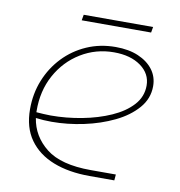

<svg xmlns="http://www.w3.org/2000/svg" viewBox="-73 -695 717 763"><g transform="rotate(10 285.0 -313.5)"><path d="M338 0Q254 0 191.5 -24.5Q129 -49 94 -98Q59 -147 59 -221Q59 -284 81 -338.5Q103 -393 142.5 -434.5Q182 -476 235.5 -499.5Q289 -523 352 -523Q405 -523 443.5 -506.5Q482 -490 503.5 -461.5Q525 -433 525 -395Q525 -345 491 -306Q457 -267 402 -240.5Q347 -214 281.5 -200Q216 -186 152 -186Q136 -186 119.5 -187Q103 -188 88 -190Q99 -118 158.5 -71Q218 -24 339 -24H440L438 0ZM86 -213Q100 -212 115 -211Q130 -210 144 -210Q207 -210 270 -222Q333 -234 385 -257Q437 -280 468 -314Q499 -348 499 -393Q499 -441 457.5 -471Q416 -501 349 -501Q276 -501 215.5 -464Q155 -427 120 -363Q85 -299 86 -218Q86 -217 86 -216Q86 -215 86 -213ZM200 -604 204 -627H484L480 -604Z"/></g></svg>

Font: MuseoModerno Thin Thin
Style: Italic
Weight: 250
Italic angle: -9°
Version: Version 1.003